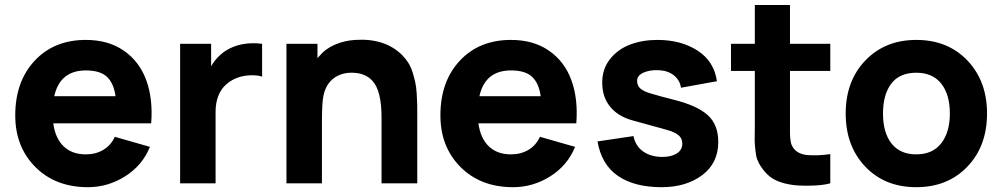

<svg xmlns="http://www.w3.org/2000/svg" viewBox="-20 -739 4040 774"><path d="M194.8 -241.7Q202.6 -182.1 236.3 -149.4Q270 -116.7 326.2 -116.7Q365.7 -116.7 396.2 -134.8Q426.8 -152.8 442.9 -187.5L584.5 -147Q554.2 -72.3 484.6 -28.3Q415 15.6 334.5 15.6Q203.6 15.6 122.6 -65.7Q41.5 -147 41.5 -273.9Q41.5 -410.6 119.9 -494.4Q198.2 -578.1 326.2 -578.1Q416.5 -578.1 479.2 -534.7Q542 -491.2 569.6 -415.8Q597.2 -340.3 589.4 -241.7ZM326.2 -455.1Q221.7 -455.1 198.7 -351.1H445.8Q438.5 -403.8 411.1 -429.4Q383.8 -455.1 326.2 -455.1Z M891.6 -535.6Q952.1 -572.8 1036.6 -562.5V-430.2Q1013.7 -437.5 981.9 -435.1Q950.2 -432.6 925.8 -420.9Q849.1 -384.8 849.1 -287.6V0H706.1V-562.5H831.1V-471.7Q853.5 -511.2 891.6 -535.6Z M1600.6 -517.6Q1615.2 -502.9 1626.2 -485.4Q1637.2 -467.8 1643.8 -445.8Q1650.4 -423.8 1654.3 -405.8Q1658.2 -387.7 1659.9 -360.4Q1661.6 -333 1661.9 -317.1Q1662.1 -301.3 1662.1 -272V0H1518.1V-265.6Q1518.1 -374 1481 -413.6Q1450.2 -447.3 1392.1 -445.8Q1353.5 -444.3 1325.7 -423.8Q1293.5 -399.9 1283.7 -352.1Q1277.8 -324.7 1277.8 -244.6V0H1134.8V-562.5H1259.8V-504.4Q1265.1 -509.8 1267.1 -512.7Q1293 -543.5 1331.5 -559.6Q1370.1 -575.7 1412.1 -578.1Q1530.8 -585.9 1600.6 -517.6Z M1908.7 -241.7Q1916.5 -182.1 1950.2 -149.4Q1983.9 -116.7 2040 -116.7Q2079.6 -116.7 2110.1 -134.8Q2140.6 -152.8 2156.7 -187.5L2298.3 -147Q2268.1 -72.3 2198.5 -28.3Q2128.9 15.6 2048.3 15.6Q1917.5 15.6 1836.4 -65.7Q1755.4 -147 1755.4 -273.9Q1755.4 -410.6 1833.7 -494.4Q1912.1 -578.1 2040 -578.1Q2130.4 -578.1 2193.1 -534.7Q2255.9 -491.2 2283.4 -415.8Q2311 -340.3 2303.2 -241.7ZM2040 -455.1Q1935.5 -455.1 1912.6 -351.1H2159.7Q2152.3 -403.8 2125 -429.4Q2097.7 -455.1 2040 -455.1Z M2870.1 -411.6 2725.1 -385.3Q2721.2 -415.5 2696.8 -435.1Q2672.4 -454.6 2634.8 -456.1Q2598.1 -457.5 2573.2 -445.8Q2548.3 -434.1 2548.3 -413.6Q2548.3 -393.6 2561.5 -382.1Q2574.7 -370.6 2602.5 -362.3Q2644 -350.1 2698.2 -336.4Q2791 -313 2833.3 -274.7Q2875.5 -236.3 2875.5 -166.5Q2875.5 -81.5 2810.8 -33Q2746.1 15.6 2647 15.6Q2537.6 15.6 2471.2 -29.8Q2404.8 -75.2 2388.7 -168.9L2533.7 -190.4Q2542 -149.9 2573 -128.2Q2604 -106.4 2650.4 -106.4Q2686 -106.4 2708.3 -120.4Q2730.5 -134.3 2730.5 -160.6Q2730.5 -181.6 2714.8 -194.3Q2699.2 -207 2667 -215.8Q2543.5 -250 2527.3 -254.4Q2470.7 -270.5 2439.2 -309.3Q2407.7 -348.1 2407.7 -406.2Q2407.7 -461.4 2439.5 -501.2Q2471.2 -541 2520.8 -559.6Q2570.3 -578.1 2630.4 -578.1Q2725.6 -578.1 2792.2 -534.9Q2858.9 -491.7 2870.1 -411.6Z M3164.6 -453.1V-247.1Q3164.6 -241.2 3164.6 -229Q3164.6 -216.8 3164.6 -211.2Q3164.6 -205.6 3164.8 -195.8Q3165 -186 3165.8 -180.4Q3166.5 -174.8 3167.7 -167.7Q3168.9 -160.6 3170.9 -155.5Q3172.9 -150.4 3175.8 -146Q3193.4 -117.7 3235.4 -113.8Q3278.8 -110.8 3327.1 -117.7V0Q3295.9 8.8 3243.7 9.5Q3191.4 10.3 3162.1 4.4Q3121.6 -2.9 3095.7 -18.6Q3069.8 -34.2 3047.9 -66.9Q3039.1 -80.1 3033.4 -94Q3027.8 -107.9 3025.6 -129.6Q3023.4 -151.4 3022.7 -160.4Q3022 -169.4 3022.5 -201.2Q3022.9 -232.9 3022.9 -238.8V-453.1H2926.8V-562.5H3022.9V-718.8H3164.6V-562.5H3327.1V-453.1Z M3673.8 15.6Q3546.9 15.6 3468 -67.4Q3389.2 -150.4 3389.2 -281.2Q3389.2 -413.1 3468.8 -495.6Q3548.3 -578.1 3673.8 -578.1Q3800.8 -578.1 3879.9 -495.1Q3959 -412.1 3959 -281.2Q3959 -149.9 3879.6 -67.1Q3800.3 15.6 3673.8 15.6ZM3809.1 -281.2Q3809.1 -357.9 3774.4 -401.9Q3739.7 -445.8 3673.8 -445.8Q3606.4 -445.8 3573 -401.9Q3539.6 -357.9 3539.6 -281.2Q3539.6 -204.1 3574 -160.4Q3608.4 -116.7 3673.8 -116.7Q3739.7 -116.7 3774.4 -161.4Q3809.1 -206.1 3809.1 -281.2Z"/></svg>

Font: Manrope3 ExtraBold
Style: Bold
Weight: 800
Width: 4
Designer: Mikhail Sharanda
Foundry: Mikhail Sharanda
Version: Version 3.000;PS 003.000;hotconv 1.0.88;makeotf.lib2.5.64775